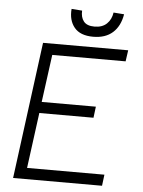

<svg xmlns="http://www.w3.org/2000/svg" viewBox="-58 -911 715 957"><g transform="rotate(5 299.5 -432.5)"><path d="M134 -684H560L552 -628H185L153 -390H424L417 -334H146L109 -56H496L489 0H44ZM261 -865 314 -861Q312 -828 328 -807.5Q344 -787 382 -787Q421 -787 443.5 -808.5Q466 -830 471 -865L524 -861Q514 -801 477.5 -768.5Q441 -736 380 -736Q315 -736 285.5 -772Q256 -808 261 -865Z"/></g></svg>

Font: Bellota Text
Style: Italic
Weight: 400
Italic angle: -7.5°
Designer: Kemie Guaida
Foundry: Kemie Guaida
Version: Version 4.001